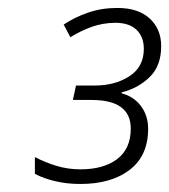

<svg xmlns="http://www.w3.org/2000/svg" viewBox="-20 -872 424 481"><path d="M181.2 -411.1Q147.9 -411.1 118.7 -418Q89.4 -424.8 67.4 -436.5V-478.5Q93.8 -464.8 122.1 -456.3Q150.4 -447.8 181.6 -447.8Q239.7 -447.8 273.7 -473.6Q307.6 -499.5 307.6 -549.8Q307.6 -621.6 209.5 -621.6H162.6L170.4 -657.7H216.8Q268.6 -657.7 304.4 -681.2Q340.3 -704.6 340.3 -749.5Q340.3 -779.8 322 -797.4Q303.7 -814.9 268.6 -814.9Q236.8 -814.5 209.7 -804.7Q182.6 -794.9 156.2 -778.8L139.6 -810.5Q166.5 -828.6 200.4 -840.3Q234.4 -852.1 273.9 -852.1Q326.2 -852.1 355 -825.7Q383.8 -799.3 383.8 -756.3Q383.8 -707 355 -679Q326.2 -650.9 284.7 -640.6V-638.2Q314.9 -630.4 333 -606.4Q351.1 -582.5 351.1 -549.3Q351.1 -481.9 304.9 -446.5Q258.8 -411.1 181.2 -411.1Z"/></svg>

Font: Open Sans Light
Style: Italic
Weight: 300
Italic angle: -12°
Designer: Monotype Design Team
Foundry: Monotype Imaging Inc.
Version: Version 3.003; ttfautohint (v1.8.4)